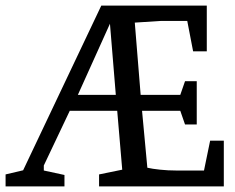

<svg xmlns="http://www.w3.org/2000/svg" viewBox="-29 -668 842 688"><path d="M-9 0V-43L76 -63L44 -37L334 -648H712V-484H663L642 -593H548L454 -587L475 -328H617L634 -377H676V-222H634L617 -271H480L499 -67Q516 -63 544.5 -60Q573 -57 602 -57H702L724 -164H773V0H326V-43L409 -60L391 -271H221L128 -75V-57L202 -41V0ZM250 -328H386L365 -583Z"/></svg>

Font: Faustina Light
Style: Regular
Weight: 400
Version: Version 1.200